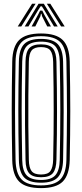

<svg xmlns="http://www.w3.org/2000/svg" viewBox="-20 -984 432 1012"><path d="M196.2 7.5Q115.5 7.5 80.9 -27Q46.2 -61.5 44.5 -139.8Q43 -215.2 42.4 -279.6Q41.8 -344 41.8 -404.4Q41.8 -464.8 42.5 -526.9Q43.2 -589 44.5 -660.2Q46.2 -738.8 81 -773.1Q115.8 -807.5 196.2 -807.5Q275.8 -807.5 310.6 -773.1Q345.5 -738.8 347.5 -660.2Q348.8 -590.2 349.6 -525.9Q350.5 -461.5 350.4 -399Q350.2 -336.5 349.6 -272.6Q349 -208.8 347.5 -139.8Q345.2 -61.8 310.8 -27.1Q276.2 7.5 196.2 7.5ZM196.2 -6.8Q267.2 -6.8 297.8 -38.1Q328.2 -69.5 330 -140.2Q331.2 -208.5 332.1 -271.5Q333 -334.5 333 -396.4Q333 -458.2 332.2 -523Q331.5 -587.8 330 -659.8Q328.2 -731.2 297.5 -762.2Q266.8 -793.2 196.2 -793.2Q123.5 -793.2 93.5 -761.6Q63.5 -730 62 -659.8Q60.5 -584.5 59.9 -519.9Q59.2 -455.2 59.2 -394.9Q59.2 -334.5 60 -272.4Q60.8 -210.2 62 -140.2Q63.5 -70 93.6 -38.4Q123.8 -6.8 196.2 -6.8ZM196.2 -21Q133.5 -21 107.2 -48.8Q81 -76.5 79.5 -140.5Q78 -215.8 77.2 -280.5Q76.5 -345.2 76.6 -405.5Q76.8 -465.8 77.4 -527.6Q78 -589.5 79.5 -659.5Q80.8 -723.8 107.2 -751.4Q133.8 -779 196.2 -779Q258.5 -779 284.8 -750.9Q311 -722.8 312.5 -659.2Q314 -582 314.8 -517.2Q315.5 -452.5 315.5 -392.8Q315.5 -333 314.6 -271.9Q313.8 -210.8 312.5 -141Q311 -78.2 285.1 -49.6Q259.2 -21 196.2 -21ZM196.2 -35.5Q250.2 -35.5 272 -60.5Q293.8 -85.5 295 -141.5Q296.5 -218 297.2 -281.6Q298 -345.2 298 -404.1Q298 -463 297.2 -524.5Q296.5 -586 295 -658.5Q293.8 -713.5 272.5 -739Q251.2 -764.5 196.2 -764.5Q142.2 -764.5 120.2 -740Q98.2 -715.5 97 -659.2Q95.5 -587.2 94.8 -524Q94 -460.8 94.1 -400.2Q94.2 -339.8 94.9 -276.4Q95.5 -213 97 -141Q98.2 -83.5 120.9 -59.5Q143.5 -35.5 196.2 -35.5ZM196.2 -49.8Q151.8 -49.8 133.5 -70.9Q115.2 -92 114.5 -141.2Q112.5 -242 111.9 -324.2Q111.2 -406.5 112 -486.2Q112.8 -566 114.5 -658.8Q115.2 -708 133.4 -729.1Q151.5 -750.2 196.2 -750.2Q241.8 -750.2 259.2 -728.1Q276.8 -706 277.5 -658Q279 -579.2 279.8 -515.5Q280.5 -451.8 280.5 -393.8Q280.5 -335.8 279.8 -275.1Q279 -214.5 277.5 -142Q276.5 -93.8 259 -71.8Q241.5 -49.8 196.2 -49.8ZM196.2 -64.2Q232.8 -64.2 246 -83Q259.2 -101.8 260.2 -142.5Q261.8 -218.5 262.4 -280.8Q263 -343 263 -400.8Q263 -458.5 262.4 -520.2Q261.8 -582 260.2 -657.5Q259.2 -699.2 245.8 -717.5Q232.2 -735.8 196.2 -735.8Q161.2 -735.8 147 -718.5Q132.8 -701.2 132 -658.5Q130.2 -562.5 129.5 -481Q128.8 -399.5 129.4 -318.5Q130 -237.5 132 -141.8Q132.8 -100 146.6 -82.1Q160.5 -64.2 196.2 -64.2ZM73.5 -844.5 149 -964.2H167.5L92.2 -844.5ZM110.2 -844.5 183.2 -964.2H211L284.2 -844.5H264.8L215.2 -927.5L200.8 -950.5H193.8L179.2 -927.5L129.8 -844.5ZM146.5 -844.5 182 -909 191.5 -928.2H203L212.2 -909L248.5 -844.5H229L201.8 -898.2L198.8 -911.2H195.8L192.8 -898.2L166 -844.5ZM302 -844.5 227 -964.2H245.2L321 -844.5Z"/></svg>

Font: Big Shoulders Inline Display Thin SemiBold
Style: Regular
Weight: 600
Version: Version 2.002